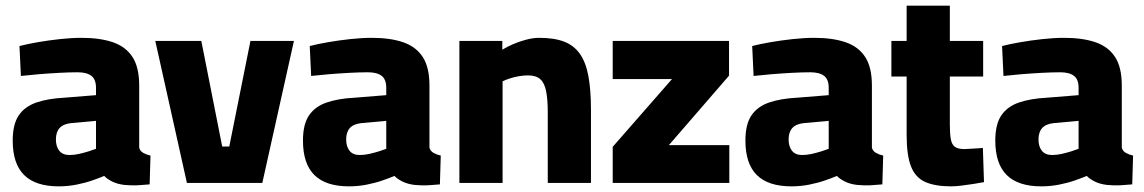

<svg xmlns="http://www.w3.org/2000/svg" viewBox="-20 -648 4050 680"><path d="M188 12Q106 12 65.5 -28Q25 -68 25 -150Q25 -208 46.5 -239.5Q68 -271 109 -285Q150 -299 208 -302L320 -311V-337Q320 -367 303.5 -379.5Q287 -392 255 -392Q226 -392 189 -390Q152 -388 116 -385Q80 -382 54 -379L49 -485Q76 -492 113.5 -498.5Q151 -505 192 -509.5Q233 -514 269 -514Q334 -514 379.5 -498.5Q425 -483 449 -446.5Q473 -410 473 -345V-125Q476 -113 487.5 -106.5Q499 -100 513 -97L510 5Q495 6 478 7.5Q461 9 446 8.5Q431 8 421 7Q395 4 376.5 -5.5Q358 -15 349 -25Q333 -18 307 -9Q281 0 250.5 6Q220 12 188 12ZM226 -99Q243 -99 260.5 -103Q278 -107 294 -112Q310 -117 320 -121V-220L232 -212Q204 -209 191 -194.5Q178 -180 178 -154Q178 -129 190 -114Q202 -99 226 -99Z M642 0 530 -503H693L767 -129H792L867 -503H1021L909 0Z M1216 12Q1134 12 1093.5 -28Q1053 -68 1053 -150Q1053 -208 1074.5 -239.5Q1096 -271 1137 -285Q1178 -299 1236 -302L1348 -311V-337Q1348 -367 1331.5 -379.5Q1315 -392 1283 -392Q1254 -392 1217 -390Q1180 -388 1144 -385Q1108 -382 1082 -379L1077 -485Q1104 -492 1141.5 -498.5Q1179 -505 1220 -509.5Q1261 -514 1297 -514Q1362 -514 1407.5 -498.5Q1453 -483 1477 -446.5Q1501 -410 1501 -345V-125Q1504 -113 1515.5 -106.5Q1527 -100 1541 -97L1538 5Q1523 6 1506 7.5Q1489 9 1474 8.5Q1459 8 1449 7Q1423 4 1404.5 -5.5Q1386 -15 1377 -25Q1361 -18 1335 -9Q1309 0 1278.5 6Q1248 12 1216 12ZM1254 -99Q1271 -99 1288.5 -103Q1306 -107 1322 -112Q1338 -117 1348 -121V-220L1260 -212Q1232 -209 1219 -194.5Q1206 -180 1206 -154Q1206 -129 1218 -114Q1230 -99 1254 -99Z M1607 0V-503H1759V-472Q1775 -482 1797 -491.5Q1819 -501 1843.5 -507.5Q1868 -514 1890 -514Q1943 -514 1978 -500.5Q2013 -487 2034 -457Q2055 -427 2064 -378Q2073 -329 2073 -259V0H1920V-250Q1920 -297 1914 -326Q1908 -355 1893 -368Q1878 -381 1850 -381Q1834 -381 1817 -378Q1800 -375 1785 -370Q1770 -365 1760 -360V0Z M2150 0V-128L2360 -368H2150V-503H2562V-380L2349 -134H2563V0Z M2783 12Q2701 12 2660.5 -28Q2620 -68 2620 -150Q2620 -208 2641.5 -239.5Q2663 -271 2704 -285Q2745 -299 2803 -302L2915 -311V-337Q2915 -367 2898.5 -379.5Q2882 -392 2850 -392Q2821 -392 2784 -390Q2747 -388 2711 -385Q2675 -382 2649 -379L2644 -485Q2671 -492 2708.5 -498.5Q2746 -505 2787 -509.5Q2828 -514 2864 -514Q2929 -514 2974.5 -498.5Q3020 -483 3044 -446.5Q3068 -410 3068 -345V-125Q3071 -113 3082.5 -106.5Q3094 -100 3108 -97L3105 5Q3090 6 3073 7.5Q3056 9 3041 8.5Q3026 8 3016 7Q2990 4 2971.5 -5.5Q2953 -15 2944 -25Q2928 -18 2902 -9Q2876 0 2845.5 6Q2815 12 2783 12ZM2821 -99Q2838 -99 2855.5 -103Q2873 -107 2889 -112Q2905 -117 2915 -121V-220L2827 -212Q2799 -209 2786 -194.5Q2773 -180 2773 -154Q2773 -129 2785 -114Q2797 -99 2821 -99Z M3348 12Q3292 12 3257 -3.5Q3222 -19 3206.5 -58.5Q3191 -98 3191 -170V-377H3137V-503H3191V-628H3344V-503H3462V-377H3344V-208Q3344 -174 3347.5 -155Q3351 -136 3362 -128Q3373 -120 3395 -120Q3401 -120 3414 -121Q3427 -122 3440.5 -122.5Q3454 -123 3461 -124L3465 -3Q3449 0 3427.5 3.5Q3406 7 3384.5 9.5Q3363 12 3348 12Z M3668 12Q3586 12 3545.5 -28Q3505 -68 3505 -150Q3505 -208 3526.5 -239.5Q3548 -271 3589 -285Q3630 -299 3688 -302L3800 -311V-337Q3800 -367 3783.5 -379.5Q3767 -392 3735 -392Q3706 -392 3669 -390Q3632 -388 3596 -385Q3560 -382 3534 -379L3529 -485Q3556 -492 3593.5 -498.5Q3631 -505 3672 -509.5Q3713 -514 3749 -514Q3814 -514 3859.5 -498.5Q3905 -483 3929 -446.5Q3953 -410 3953 -345V-125Q3956 -113 3967.5 -106.5Q3979 -100 3993 -97L3990 5Q3975 6 3958 7.5Q3941 9 3926 8.5Q3911 8 3901 7Q3875 4 3856.5 -5.5Q3838 -15 3829 -25Q3813 -18 3787 -9Q3761 0 3730.5 6Q3700 12 3668 12ZM3706 -99Q3723 -99 3740.5 -103Q3758 -107 3774 -112Q3790 -117 3800 -121V-220L3712 -212Q3684 -209 3671 -194.5Q3658 -180 3658 -154Q3658 -129 3670 -114Q3682 -99 3706 -99Z"/></svg>

Font: Cairo Play ExtraBold
Style: Regular
Weight: 800
Version: Version 3.119